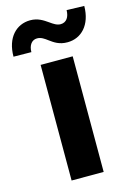

<svg xmlns="http://www.w3.org/2000/svg" viewBox="-157 -816 603 875"><g transform="rotate(-15 144.5 -378.0)"><path d="M68.9 0H220.2V-545.5H68.9ZM43.3 -612.6C43.3 -645.6 59.7 -666.5 84.2 -666.5C103 -666.5 117.2 -656.2 132.8 -644.5C152.7 -630 175.4 -612.9 215.2 -613.3C279.5 -613.6 329.9 -663.7 330.6 -753.6L247.9 -756C247.5 -723.4 233 -701.3 205.6 -701C187.9 -701 172.9 -711.3 156.6 -723C135.3 -737.6 111.5 -754.6 74.6 -754.3C9.9 -753.9 -40.8 -703.8 -40.8 -613.6Z"/></g></svg>

Font: Karasuma Gothic
Style: Bold
Weight: 700
Designer: Rasmus Andersson / Ryoko Nishizuka
Foundry: Genbu
Version: Version 1.00